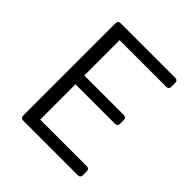

<svg xmlns="http://www.w3.org/2000/svg" viewBox="-172 -748 871 871"><g transform="rotate(45 263.5 -312.5)"><path d="M92.8 -609.4V-15.6C92.8 -5.9 98.6 0 108.4 0H460C469.7 0 475.6 -5.9 475.6 -15.6V-42C475.6 -51.8 469.7 -57.6 460 -57.6H160.2V-284.2H414.1C423.8 -284.2 429.7 -290 429.7 -299.8V-325.2C429.7 -335 423.8 -340.8 414.1 -340.8H160.2V-567.4H460C469.7 -567.4 475.6 -573.2 475.6 -583V-609.4C475.6 -619.1 469.7 -625 460 -625H108.4C98.6 -625 92.8 -619.1 92.8 -609.4Z"/></g></svg>

Font: Ed Sans Neue Light
Style: Regular
Weight: 300
Designer: Stephen Hutchings
Version: Version 1.004;PS 001.004;hotconv 1.0.88;makeotf.lib2.5.64775